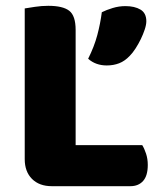

<svg xmlns="http://www.w3.org/2000/svg" viewBox="-20 -637 553 660"><path d="M158 3Q115 3 90 -22Q65 -47 65 -90V-608Q77 -610 100 -613.5Q123 -617 146 -617Q196 -617 218 -600Q240 -583 240 -534V-138H469Q476 -127 482 -109Q488 -91 488 -70Q488 -33 472 -15Q456 3 428 3ZM426 -445Q409 -427 389.5 -419.5Q370 -412 347 -412Q309 -412 283 -435Q304 -477 314.5 -516.5Q325 -556 330 -595Q346 -603 367.5 -609.5Q389 -616 411 -616Q443 -616 463 -604Q483 -592 483 -564Q483 -552 477.5 -535.5Q472 -519 464 -502.5Q456 -486 446 -470.5Q436 -455 426 -445Z"/></svg>

Font: Baloo Bhaina 2 ExtraBold
Style: Regular
Weight: 800
Designer: Yesha Goshar, Manish Minz, Shuchita Grover and Ek Type
Foundry: Ek Type
Version: Version 1.640;hotconv 1.0.111;makeotfexe 2.5.65597; ttfautoh